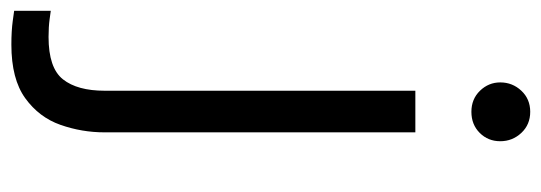

<svg xmlns="http://www.w3.org/2000/svg" viewBox="-382 -442 975 346"><g transform="rotate(90 106.0 -269.5)"><path d="M135 -631Q112 -631 97 -646.5Q82 -662 82 -683Q82 -705 97 -721Q112 -737 135 -737Q158 -737 173 -721Q188 -705 188 -683Q188 -661 173 -646Q158 -631 135 -631ZM14 198Q-11 198 -29 195.5Q-47 193 -47 193V127Q-47 127 -32.5 129Q-18 131 0 131Q56 131 76.5 105Q97 79 97 30V-530H172V30Q172 71 158.5 109.5Q145 148 110.5 173Q76 198 14 198Z"/></g></svg>

Font: Be Vietnam Pro Light
Style: Regular
Weight: 300
Designer: Lam Bao, Tony Le, Vietanh Nguyen
Foundry: Yellow Type Foundry
Version: Version 1.002; ttfautohint (v1.8.3)